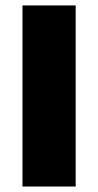

<svg xmlns="http://www.w3.org/2000/svg" viewBox="-20 -680 358 700"><path d="M255.9 -660.2V0H62V-660.2Z"/></svg>

Font: Human Sans Black
Style: Regular
Weight: 800
Designer: Tim Radville
Foundry: Continuum
Version: Version 1.000;FEAKit 1.0